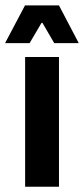

<svg xmlns="http://www.w3.org/2000/svg" viewBox="-38 -706 317 726"><path d="M57 0V-490.5H185V0ZM56.5 -685.5H185L259 -544.5V-543H167L122.5 -619.5H119L74 -543H-18V-544.5Z"/></svg>

Font: Anek Latin SemiBold
Style: Regular
Weight: 600
Designer: Yesha Goshar
Foundry: Ek Type
Version: Version 1.003